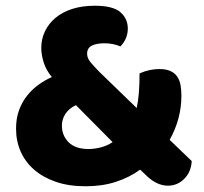

<svg xmlns="http://www.w3.org/2000/svg" viewBox="-20 -634 713 670"><path d="M467 -378Q486 -386 502.5 -389.5Q519 -393 536 -393Q560 -393 575 -386Q590 -379 598.5 -366.5Q607 -354 610 -337Q613 -320 613 -300Q613 -219 572 -146L649 -72Q647 -34 623 -10Q599 14 566 14Q526 14 488 -24L469 -42Q432 -15 384.5 0.5Q337 16 279 16Q220 16 175 0.5Q130 -15 99 -42Q68 -69 52 -105.5Q36 -142 36 -185Q36 -222 47 -251Q58 -280 76 -302Q94 -324 116 -339.5Q138 -355 161 -365Q141 -389 132.5 -416Q124 -443 124 -467Q124 -498 137 -525Q150 -552 174 -572Q198 -592 232.5 -603Q267 -614 311 -614Q374 -614 400 -591.5Q426 -569 426 -534Q426 -517 419.5 -501Q413 -485 400 -472Q389 -477 374.5 -480Q360 -483 344 -483Q318 -483 301 -475Q284 -467 284 -446Q284 -431 297 -415.5Q310 -400 329 -381L457 -257Q462 -279 464.5 -309Q467 -339 467 -378ZM196 -196Q196 -161 219.5 -137.5Q243 -114 289 -114Q309 -114 331 -119.5Q353 -125 373 -138L245 -267Q221 -256 208.5 -237Q196 -218 196 -196Z"/></svg>

Font: Baloo
Style: Regular
Weight: 400
Designer: Sarang Kulkarni and Ek Type
Foundry: Ek Type
Version: Version 1.443;PS 1.000;hotconv 16.6.51;makeotf.lib2.5.65220;